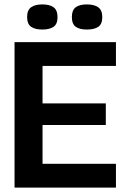

<svg xmlns="http://www.w3.org/2000/svg" viewBox="-20 -851 574 871"><path d="M46 0V-660H506V-552H173V-382H460V-284H173V-108H506V0ZM374 -717Q341 -717 323.5 -729.5Q306 -742 306 -774Q306 -805 323.5 -818Q341 -831 374 -831Q407 -831 425.5 -818Q444 -805 444 -773Q444 -742 426 -729.5Q408 -717 374 -717ZM172 -717Q139 -717 121 -729.5Q103 -742 103 -774Q103 -805 121 -818Q139 -831 172 -831Q205 -831 223 -818Q241 -805 241 -773Q241 -742 223 -729.5Q205 -717 172 -717Z"/></svg>

Font: Bricolage Grotesque 48pt SemiBold
Style: Regular
Weight: 600
Designer: Mathieu Triay
Foundry: Atelier Triay
Version: Version 1.000; ttfautohint (v1.8.4.7-5d5b);gftools[0.9.32]